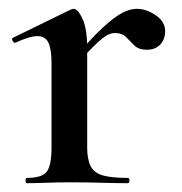

<svg xmlns="http://www.w3.org/2000/svg" viewBox="-20 -416 414 436"><path d="M155 -271 148 -283Q186 -328 212.5 -352.5Q239 -377 257 -386.5Q275 -396 291 -396Q312 -396 333.5 -381.5Q355 -367 355 -345Q355 -327 344 -315Q333 -303 313 -303Q295 -303 285 -313Q275 -323 266 -332Q257 -341 241 -341Q233 -341 224 -336.5Q215 -332 199 -317Q183 -302 155 -271ZM41 0Q38 0 38 -6Q38 -12 41 -12Q75 -12 86 -26Q97 -40 97 -81V-272Q97 -304 90 -319Q83 -334 65 -334Q56 -334 43 -330Q30 -326 15 -319Q11 -318 8.5 -323.5Q6 -329 9 -330L140 -394Q145 -396 147 -396Q157 -396 167.5 -373Q178 -350 178 -306V-81Q178 -54 186 -38.5Q194 -23 214 -17.5Q234 -12 270 -12Q274 -12 274 -6Q274 0 270 0Q244 0 210.5 -1Q177 -2 138 -2Q111 -2 85.5 -1Q60 0 41 0Z"/></svg>

Font: Cormorant Garamond Light SemiBold
Style: Regular
Weight: 600
Version: Version 4.001